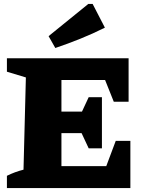

<svg xmlns="http://www.w3.org/2000/svg" viewBox="-20 -952 735 972"><path d="M566 -239H640V0H15V-62Q55 -82 99 -93L111 -560L15 -589V-657H631V-437H556L512 -547H291V-387H395L429 -460H496V-201H429L393 -278H291V-111H518ZM260 -709 226 -769 427 -932H449L511 -812Q449 -781 387 -756Q325 -731 260 -709Z"/></svg>

Font: Piazzolla SC ExtraBold
Style: Regular
Weight: 800
Designer: Juan Pablo del Peral
Foundry: Huerta Tipografica
Version: Version 1.330